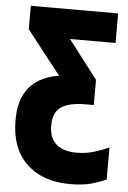

<svg xmlns="http://www.w3.org/2000/svg" viewBox="-55 -594 581 874"><g transform="rotate(5 235.0 -156.5)"><path d="M297 240Q173 240 99.5 170Q26 100 26 -28Q26 -101 50 -146.5Q74 -192 115 -216Q156 -240 206 -247L50 -446V-553H449V-418H241L375 -243V-128H337Q265 -128 227.5 -104Q190 -80 190 -19Q190 39 223 67Q256 95 315 95Q360 95 397.5 83Q435 71 463 58V205Q441 215 400.5 227.5Q360 240 297 240Z"/></g></svg>

Font: Noto Sans ExtraCondensed Black
Style: Regular
Weight: 900
Width: 2
Designer: Monotype Design Team
Foundry: Monotype Imaging Inc.
Version: Version 2.013; ttfautohint (v1.8.4.7-5d5b)